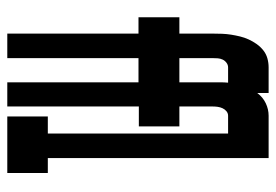

<svg xmlns="http://www.w3.org/2000/svg" viewBox="-138 -638 775 540"><g transform="rotate(90 250.0 -367.5)"><path d="M74 0V-369H28V-484H74V-578Q74 -591 74.5 -604Q75 -617 77 -629.5Q79 -642 82 -654.5Q85 -667 90.5 -679Q96 -691 103.5 -701.5Q111 -712 121 -720Q131 -728 143.5 -731.5Q156 -735 169 -735H241V-703Q253 -719 270 -727Q287 -735 305 -735H424V-114H466V0H307V-114H355V-621H305Q298 -621 292.5 -616.5Q287 -612 284 -605.5Q281 -599 280 -592Q279 -585 279 -578V-484H335V-370H279V0H211V-369H143V0ZM211 -484V-578Q211 -589 211 -599.5Q211 -610 212 -621H169Q162 -621 156 -616.5Q150 -612 147 -605.5Q144 -599 143.5 -592Q143 -585 143 -578V-484Z"/></g></svg>

Font: Iosevka SS18 Heavy
Style: Regular
Weight: 900
Monospace: yes
Designer: Belleve Invis
Foundry: Belleve Invis
Version: Version 25.1.1; ttfautohint (v1.8.4)